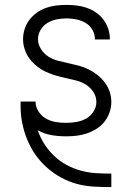

<svg xmlns="http://www.w3.org/2000/svg" viewBox="-20 -548 540 783"><path d="M433 215Q398 215 362.5 213Q327 211 293.5 202Q260 193 229 176Q198 159 171.5 135.5Q145 112 125 83.5Q105 55 91.5 22.5Q78 -10 71 -44.5Q64 -79 64 -114V-134H125V-133Q125 -112 137 -93.5Q149 -75 167.5 -64.5Q186 -54 207 -50.5Q228 -47 249 -47Q270 -47 291 -50.5Q312 -54 330.5 -64Q349 -74 361 -92.5Q373 -111 373 -132Q373 -154 361 -172.5Q349 -191 331 -202.5Q313 -214 291.5 -219.5Q270 -225 249 -229.5Q228 -234 207.5 -240Q187 -246 167.5 -255Q148 -264 131 -277.5Q114 -291 101 -308Q88 -325 81 -346Q74 -367 74 -388Q74 -409 80.5 -429.5Q87 -450 100 -467Q113 -484 130.5 -496.5Q148 -509 168 -516Q188 -523 209 -525.5Q230 -528 251 -528Q272 -528 293 -525.5Q314 -523 334 -516Q354 -509 371.5 -497Q389 -485 401.5 -468.5Q414 -452 421 -431.5Q428 -411 428 -390V-387H367V-389Q367 -409 356.5 -427Q346 -445 328.5 -455Q311 -465 291 -469Q271 -473 251 -473Q231 -473 211 -469Q191 -465 173.5 -454.5Q156 -444 145.5 -426Q135 -408 135 -388Q135 -367 147 -348Q159 -329 177 -317.5Q195 -306 216 -300.5Q237 -295 258 -290.5Q279 -286 300 -280.5Q321 -275 340.5 -265.5Q360 -256 377 -242.5Q394 -229 407 -212Q420 -195 427 -174.5Q434 -154 434 -132Q434 -110 426.5 -89Q419 -68 405.5 -51Q392 -34 373.5 -22.5Q355 -11 334.5 -4Q314 3 292.5 5.5Q271 8 249 8Q219 8 189.5 3Q160 -2 134 -17Q144 13 161 39.5Q178 66 200.5 87.5Q223 109 250.5 124Q278 139 308.5 147.5Q339 156 370 158Q401 160 433 160H434V215Z"/></svg>

Font: Iosevka Curly Light
Style: Regular
Weight: 300
Monospace: yes
Designer: Belleve Invis
Foundry: Belleve Invis
Version: Version 22.1.2; ttfautohint (v1.8.4)